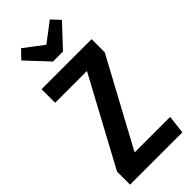

<svg xmlns="http://www.w3.org/2000/svg" viewBox="-290 -971 1020 1020"><g transform="rotate(-45 220.0 -461.0)"><path d="M417 -691V-592L153 -104H420L408 0H15V-98L280 -589H41V-691ZM334 -922 378 -875 263 -752H188L73 -875L118 -922L226 -840Z"/></g></svg>

Font: Fira Sans Extra Condensed Medium
Style: Regular
Weight: 500
Width: 1
Designer: Carrois Corporate & Edenspiekermann AG
Foundry: Carrois Corporate GbR & Edenspiekermann AG
Version: Version 4.203